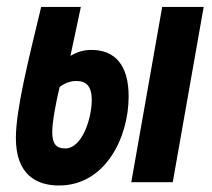

<svg xmlns="http://www.w3.org/2000/svg" viewBox="-20 -538 626 567"><path d="M154.3 9.8C290.5 9.8 359.9 -130.9 359.9 -253.4C359.9 -344.2 320.8 -390.6 250 -390.6C228.5 -390.6 210 -385.7 188 -373C198.2 -420.9 208.5 -469.2 218.8 -517.6H101.6C62 -353.5 26.9 -212.9 26.9 -130.4C26.9 -21.5 88.4 9.8 154.3 9.8ZM367.7 0H490.2L581.5 -517.6H459ZM156.2 -281.2C173.8 -294.4 189.5 -298.8 206.5 -298.8C234.9 -298.8 251 -282.7 251 -242.7C251 -190.4 223.6 -99.6 172.4 -99.6C145.5 -99.6 134.3 -113.8 134.3 -148.4C134.3 -177.7 145 -234.9 156.2 -281.2Z"/></svg>

Font: Cascadia Mono PL SemiBold
Style: Italic
Weight: 600
Italic angle: -10°
Monospace: yes
Designer: Aaron Bell
Foundry: Saja Typeworks
Version: Version 2404.023